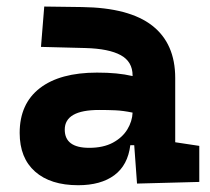

<svg xmlns="http://www.w3.org/2000/svg" viewBox="-20 -542 626 572"><path d="M388.2 4.9 379.9 -109.4H368.2Q360.8 -49.8 320.6 -20Q280.3 9.8 212.9 9.8Q130.4 9.8 84.5 -30.8Q38.6 -71.3 38.6 -146Q38.6 -232.9 98.6 -279.3Q158.7 -325.7 269 -325.7Q301.3 -325.7 326.4 -323.2Q351.6 -320.8 375 -315.4V-316.9Q375 -358.4 339.6 -377.7Q304.2 -397 234.4 -398.9L102.1 -402.3L111.8 -522.5L224.6 -521Q365.2 -519 433.6 -465.6Q502 -412.1 502 -309.6V-118.2L573.7 -107.4V0ZM375 -206.5Q346.7 -212.4 323.7 -213.4Q300.8 -214.4 275.4 -214.4Q172.9 -214.4 172.9 -155.8Q172.9 -101.6 245.6 -101.6Q287.6 -101.6 316.2 -116.9Q344.7 -132.3 359.4 -156.5Q374 -180.7 375 -206.5Z"/></svg>

Font: Cascadia Code PL
Style: Bold
Weight: 700
Monospace: yes
Designer: Aaron Bell
Foundry: Saja Typeworks
Version: Version 2404.023; ttfautohint (v1.8.4)